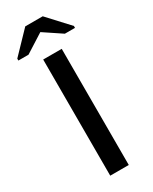

<svg xmlns="http://www.w3.org/2000/svg" viewBox="-254 -933 785 985"><g transform="rotate(-30 138.5 -440.5)"><path d="M193.8 -688V0H84V-688ZM-28.8 -747.1V-758.3L89.4 -881.3H192.9L306.6 -758.3V-747.1H246.6L142.1 -816.9H141.1L31.2 -747.1Z"/></g></svg>

Font: Arimo Medium
Style: Regular
Weight: 500
Designer: Steve Matteson
Foundry: Monotype Imaging Inc.
Version: Version 1.33